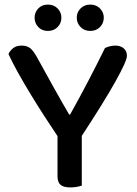

<svg xmlns="http://www.w3.org/2000/svg" viewBox="-20 -812 597 838"><path d="M337 -219V-2Q329 1 315.5 3.5Q302 6 288 6Q257 6 244 -5.5Q231 -17 231 -43V-218Q204 -258 174 -304.5Q144 -351 115 -398.5Q86 -446 60.5 -491.5Q35 -537 17 -576Q23 -590 37 -601.5Q51 -613 74 -613Q98 -613 112 -601.5Q126 -590 141 -563Q153 -542 172 -507Q191 -472 212 -434.5Q233 -397 252 -363.5Q271 -330 282 -312H286Q308 -352 328 -388.5Q348 -425 366 -460Q384 -495 402 -530Q420 -565 438 -602Q447 -607 459.5 -610Q472 -613 483 -613Q506 -613 520 -601Q534 -589 534 -568Q534 -546 484 -456.5Q434 -367 337 -219ZM189 -677Q163 -677 147 -694Q131 -711 131 -735Q131 -758 147 -775Q163 -792 189 -792Q215 -792 231.5 -775Q248 -758 248 -735Q248 -711 231.5 -694Q215 -677 189 -677ZM374 -677Q348 -677 331.5 -694Q315 -711 315 -735Q315 -758 331.5 -775Q348 -792 374 -792Q400 -792 416.5 -775Q433 -758 433 -735Q433 -711 416.5 -694Q400 -677 374 -677Z"/></svg>

Font: Baloo 2 Latin Medium
Style: Regular
Weight: 500
Designer: Sarang Kulkarni and Ek Type
Foundry: Ek Type
Version: Version 1.001